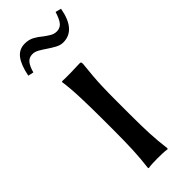

<svg xmlns="http://www.w3.org/2000/svg" viewBox="-222 -689 721 721"><g transform="rotate(-45 139.0 -328.0)"><path d="M95.2 -249Q95.2 -308.6 93.3 -364.7Q91.3 -420.9 85.9 -455.1L87.9 -458Q105 -457 133.5 -457.5Q162.1 -458 180.2 -459Q186.5 -459 188.2 -457.5Q189.9 -456.1 189.9 -448.2Q186.5 -416.5 184.3 -389.9Q182.1 -363.3 181.2 -335Q180.2 -306.6 180.2 -266.1V-190.9Q180.2 -130.4 182.1 -87.9Q184.1 -45.4 189.9 0L187.5 2.9Q178.2 1 162.8 0.5Q147.5 0 137.7 0Q128.4 0 112.8 0.5Q97.2 1 87.9 2.9L85.9 0Q91.3 -43.5 93.3 -87.4Q95.2 -131.3 95.2 -190.9ZM206.5 -604Q222.7 -604 233.6 -615.2Q244.6 -626.5 254.9 -659.2L277.8 -653.3Q260.7 -557.6 194.3 -557.6Q179.2 -557.6 163.8 -566.2Q148.4 -574.7 133.3 -585Q120.6 -593.8 107.4 -601.3Q94.2 -608.9 81.5 -608.9Q63.5 -608.9 53 -596.4Q42.5 -584 35.2 -557.6L13.2 -562.5Q22.5 -609.9 40.5 -633.5Q58.6 -657.2 88.9 -657.2Q110.4 -657.2 126.7 -648.2Q143.1 -639.2 156.7 -627.4Q168.9 -618.2 180.9 -611.1Q192.9 -604 206.5 -604Z"/></g></svg>

Font: Kurinto Seri
Style: Regular
Weight: 400
Designer: Kurinto was developed by Clint Goss from a range of fonts that are compatible with the SIL Open Font License Version 1.1
Foundry: Clinton F. Goss
Version: Version 2.196; July 25, 2020